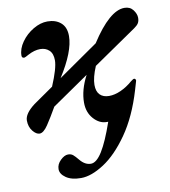

<svg xmlns="http://www.w3.org/2000/svg" viewBox="-75 -492 686 776"><g transform="rotate(-10 267.5 -103.5)"><path d="M535 -378Q535 -365 530 -356.5Q525 -348 512 -339L333 -216Q314 -171 314 -141Q314 -114 327.5 -100.5Q341 -87 365 -87Q388 -87 413.5 -98.5Q439 -110 462 -130Q472 -138 476 -138Q480 -138 482 -134Q484 -130 482 -126L472 -92Q441 12 392 82Q343 152 290.5 186Q238 220 196 220Q157 220 134.5 204.5Q112 189 112 169Q112 149 128.5 133Q145 117 160 117Q172 117 180 123.5Q188 130 201 146Q221 170 245 170Q268 170 292 131.5Q316 93 343 15H337Q307 15 283.5 -11.5Q260 -38 260 -78Q260 -130 290 -187L139 -83Q115 -41 96.5 -13.5Q78 14 62 14Q48 14 34 -3.5Q20 -21 20 -47Q20 -75 62 -107L144 -164Q174 -235 174 -267Q174 -295 159.5 -308.5Q145 -322 123 -322Q99 -322 73 -308Q57 -299 54 -299Q44 -299 44 -309Q44 -337 63.5 -364.5Q83 -392 112.5 -409.5Q142 -427 171 -427Q205 -427 226 -408.5Q247 -390 247 -354Q247 -291 184 -192L348 -306Q426 -427 487 -427Q510 -427 522.5 -410.5Q535 -394 535 -378Z"/></g></svg>

Font: EB Garamond SemiBold
Style: Italic
Weight: 600
Italic angle: -17.2°
Designer: Georg Duffner and Octavio Pardo
Foundry: Georg Duffner
Version: Version 1.000